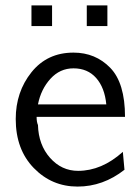

<svg xmlns="http://www.w3.org/2000/svg" viewBox="-20 -679 516 708"><path d="M300 -583V-659H376V-583ZM96 -583V-659H172V-583ZM38 -240Q38 -340 96 -412.5Q154 -485 251 -485Q332 -485 386.5 -429Q441 -373 441 -248H115Q115 -229 120 -218Q122 -145 164.5 -97Q207 -49 268 -49Q355 -49 433 -119L439 -53Q360 9 266 9Q171 9 104.5 -59.5Q38 -128 38 -240ZM120 -294H372Q366 -356 334.5 -391.5Q303 -427 251 -427Q201 -427 166 -388.5Q131 -350 120 -294Z"/></svg>

Font: Coval
Style: Light
Weight: 300
Foundry: Context Ltd
Version: Version 001.000